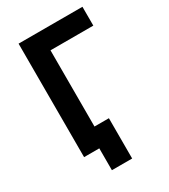

<svg xmlns="http://www.w3.org/2000/svg" viewBox="-203 -795 902 1026"><g transform="rotate(-30 248.0 -282.5)"><path d="M176.8 134.8V0H83V-700.2H477.1V-584H212.9V-113.8H301.8V134.8Z"/></g></svg>

Font: Fixel Text SemiBold
Style: Regular
Weight: 600
Width: 4
Designer: AlfaBravo + MacPaw
Foundry: Kyrylo Tkachov, Marchela Mozhyna, Serhii Makarenko, Maria Weinstein, Zakhar Kryvoshyya
Version: Version 1.211